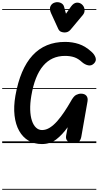

<svg xmlns="http://www.w3.org/2000/svg" viewBox="-25 -1313 904 1762"><path d="M359.5 9Q290 9 237 -22.2Q184 -53.5 151 -112Q118 -170.5 108.5 -252.5Q99 -334.5 116.5 -435.5Q204 -928.5 572.5 -928.5Q639.5 -928.5 699 -908.8Q758.5 -889 815.5 -837Q842.5 -813 852 -783.8Q861.5 -754.5 837.5 -730.5Q814 -707 784 -713.5Q754 -720 727.5 -743Q693.5 -775 656.8 -787.5Q620 -800 571.5 -800Q324.5 -800 262.5 -434.5Q250.5 -363.5 252.2 -305.8Q254 -248 267.8 -206.2Q281.5 -164.5 305.5 -142Q329.5 -119.5 361 -119.5Q397.5 -119.5 432.8 -142Q468 -164.5 501.2 -202.5Q534.5 -240.5 565.2 -286.8Q596 -333 623 -380Q650 -430 673.2 -441.8Q696.5 -453.5 718 -453.5Q751.5 -453.5 767.8 -434.2Q784 -415 778 -381.5L721.5 -60Q717 -34 703.5 -17Q690 0 653 0Q616 0 595.8 -18.2Q575.5 -36.5 582 -70L596 -145.5Q546.5 -76 491 -33.5Q435.5 9 359.5 9ZM359.5 9Q290 9 237 -22.2Q184 -53.5 151 -112Q118 -170.5 108.5 -252.5Q99 -334.5 116.5 -435.5Q204 -928.5 572.5 -928.5Q639.5 -928.5 699 -908.8Q758.5 -889 815.5 -837Q842.5 -813 852 -783.8Q861.5 -754.5 837.5 -730.5Q814 -707 784 -713.5Q754 -720 727.5 -743Q693.5 -775 656.8 -787.5Q620 -800 571.5 -800Q324.5 -800 262.5 -434.5Q250.5 -363.5 252.2 -305.8Q254 -248 267.8 -206.2Q281.5 -164.5 305.5 -142Q329.5 -119.5 361 -119.5Q397.5 -119.5 432.8 -142Q468 -164.5 501.2 -202.5Q534.5 -240.5 565.2 -286.8Q596 -333 623 -380Q650 -430 673.2 -441.8Q696.5 -453.5 718 -453.5Q751.5 -453.5 767.8 -434.2Q784 -415 778 -381.5L721.5 -60Q717 -34 703.5 -17Q690 0 653 0Q616 0 595.8 -18.2Q575.5 -36.5 582 -70L596 -145.5Q546.5 -76 491 -33.5Q435.5 9 359.5 9ZM568.5 -1015Q551.5 -1015 535.2 -1021.5Q519 -1028 509.5 -1048L443.5 -1192Q426 -1230.5 438.2 -1256Q450.5 -1281.5 477.5 -1289.5Q504.5 -1298 530.8 -1287Q557 -1276 563.5 -1249.5L580.5 -1187L626 -1252Q650.5 -1286 678.2 -1288.5Q706 -1291 727.5 -1272Q748.5 -1252.5 751 -1225.2Q753.5 -1198 736 -1176.5L621 -1039Q610 -1026 596.2 -1020.5Q582.5 -1015 568.5 -1015ZM-5 420.5H859V428.5H-5ZM-5 -16H859V0H-5ZM-5 -505.5H859V-497.5H-5ZM-5 -1230H859V-1222H-5Z"/></svg>

Font: Edu VIC WA NT Pre Guide
Style: Regular
Weight: 400
Designer: Tina and Corey Anderson, Eben Sorkin, Mirko Velimirovic
Foundry: Google for Education
Version: Version 1.000